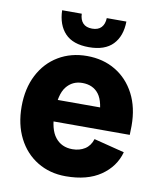

<svg xmlns="http://www.w3.org/2000/svg" viewBox="-83 -797 733 877"><g transform="rotate(10 283.0 -358.0)"><path d="M281 14Q207 14 149.5 -21Q92 -56 60 -119Q28 -182 28 -265Q28 -349 60.5 -412Q93 -475 151 -509.5Q209 -544 283 -544Q358 -544 415.5 -509.5Q473 -475 505.5 -412.5Q538 -350 538 -265Q538 -254 537.5 -244Q537 -234 537 -223H111V-323H427L386 -265Q386 -349 359.5 -384Q333 -419 283 -419Q237 -419 209 -383.5Q181 -348 181 -265Q181 -187 210 -150Q239 -113 290 -113Q323 -113 347.5 -128.5Q372 -144 382 -176L524 -140Q505 -71 443 -28.5Q381 14 281 14ZM283 -585Q209 -585 172.5 -623.5Q136 -662 134 -730H225Q226 -702 240.5 -686.5Q255 -671 283 -671Q311 -671 325.5 -686.5Q340 -702 341 -730H432Q431 -662 394 -623.5Q357 -585 283 -585Z"/></g></svg>

Font: Radio Canada Big
Style: Bold
Weight: 700
Designer: Étienne Aubert Bonn
Foundry: Coppers and Brasses
Version: Version 1.001